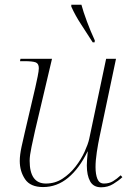

<svg xmlns="http://www.w3.org/2000/svg" viewBox="-20 -786 556 816"><path d="M410 10Q377 10 363 -15.5Q349 -41 349 -83Q349 -92 350 -106.5Q351 -121 353 -142H352Q317 -70 269.5 -30.5Q222 9 163 9Q109 9 86.5 -24.5Q64 -58 64 -102Q64 -127 71.5 -162Q79 -197 86 -226L130 -414Q135 -436 140 -460.5Q145 -485 145 -496Q145 -516 131.5 -521Q118 -526 84 -526H65L67 -536H201L129 -231Q122 -200 114 -162Q106 -124 106 -103Q106 -6 175 -6Q214 -6 245.5 -26.5Q277 -47 301 -78Q325 -109 339.5 -141Q354 -173 359 -195L431 -536H473L403 -204Q397 -176 391.5 -140Q386 -104 386 -76Q386 -45 394 -25.5Q402 -6 422 -6Q444 -6 460.5 -16Q477 -26 493 -41L500 -33Q484 -18 461 -4Q438 10 410 10ZM374 -606Q348 -647 324 -683.5Q300 -720 283 -758V-766H326Q334 -736 349.5 -694.5Q365 -653 383 -614L382 -606Z"/></svg>

Font: Noto Serif Display ExtraLight
Style: Italic
Weight: 200
Italic angle: -12°
Designer: Monotype Design Team
Foundry: Monotype Imaging Inc.
Version: Version 2.009